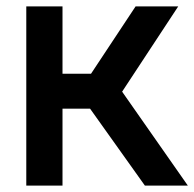

<svg xmlns="http://www.w3.org/2000/svg" viewBox="-20 -569 606 599"><path d="M261 -230H175V10H62V-549H175V-339H264L403 -549H536L361 -283L566 10H432Z"/></svg>

Font: BLUETTI 2.0 Medium
Style: Italic
Weight: 500
Designer: Stijn de Vries
Foundry: tokotype
Version: Version 2.005;October 31, 2023;FontCreator 14.0.0.2814 64-bi